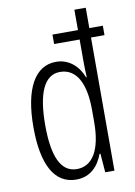

<svg xmlns="http://www.w3.org/2000/svg" viewBox="-87 -816 621 882"><g transform="rotate(-10 224.0 -375.0)"><path d="M197 10C264 10 302 -34 322 -88H326L333 0H376V-621H439V-665H376V-760H323V-665H204V-621H323V-516C323 -495 324 -472 325 -445H322C303 -496 260 -539 198 -539C100 -539 44 -441 44 -261C44 -85 96 10 197 10ZM208 -37C132 -37 99 -117 99 -260C99 -411 135 -490 208 -490C283 -490 323 -419 323 -293V-236C323 -108 282 -37 208 -37Z"/></g></svg>

Font: Noto Sans Arabic ExtCond Light
Style: Regular
Weight: 300
Width: 2
Designer: Monotype Design Team, Nadine Chahine, Nizar Qandah and Khaled Hosny
Foundry: Monotype Imaging Inc.
Version: Version 2.012